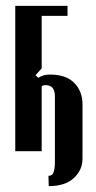

<svg xmlns="http://www.w3.org/2000/svg" viewBox="-20 -515 328 654"><path d="M122 -461V-282L101 -259L110 -250Q121 -256 129 -258.5Q137 -261 151 -261Q205 -261 233 -232.5Q261 -204 261 -160V26Q261 64 231.5 91.5Q202 119 146 119L145 84Q159 84 163 70Q167 56 167 39V-188Q167 -205 159.5 -215Q152 -225 135 -225Q127 -225 122 -221V0H32V-495H210V-461Z"/></svg>

Font: Moniqa ExtBd Cond Paragraph
Style: Regular
Weight: 800
Width: 3
Designer: Rajesh Rajput
Foundry: Rajesh Rajput
Version: Version 1.000